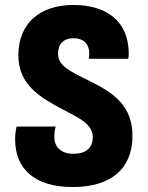

<svg xmlns="http://www.w3.org/2000/svg" viewBox="-20 -744 596 774"><path d="M273 10C429 10 514 -65 514 -196C514 -317 439 -370 340 -418C259 -458 214 -479 214 -528C214 -566 236 -590 276 -590C317 -590 340 -567 340 -526C340 -520 339 -512 338 -507H497C498 -512 499 -521 499 -528C499 -656 412 -724 276 -724C142 -724 54 -651 54 -521C54 -403 141 -351 235 -302C300 -268 354 -243 354 -191C354 -146 324 -124 277 -124C227 -124 199 -150 199 -192C199 -209 201 -223 205 -234H47C43 -219 41 -201 41 -182C41 -63 120 10 273 10Z"/></svg>

Font: Noto Sans Georgian SemiCondensed Extra
Style: Regular
Weight: 800
Width: 4
Designer: Monotype Design Team
Foundry: Monotype Imaging Inc.
Version: Version 1.901